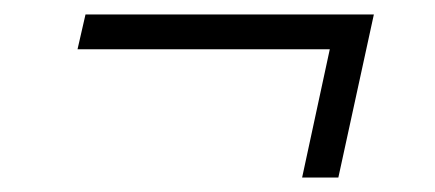

<svg xmlns="http://www.w3.org/2000/svg" viewBox="-20 -409 600 265"><path d="M441 -368 467 -341H87L98 -389H496L447 -164H397Z"/></svg>

Font: Roboto Serif 20pt ExtraLight
Style: Italic
Weight: 250
Italic angle: -10°
Version: Version 1.007